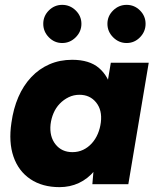

<svg xmlns="http://www.w3.org/2000/svg" viewBox="-20 -758 641 790"><path d="M360 0 368 -93 436 -500H592L508 0ZM225 12Q154 12 105 -21Q56 -54 35.5 -113.5Q15 -173 27 -253Q35 -311 55.5 -358.5Q76 -406 108.5 -440.5Q141 -475 183.5 -493.5Q226 -512 277 -512Q348 -512 387.5 -478Q427 -444 440 -385Q453 -326 442 -248Q434 -186 415.5 -137.5Q397 -89 369 -55.5Q341 -22 304.5 -5Q268 12 225 12ZM278 -132Q302 -132 322 -141.5Q342 -151 357.5 -168Q373 -185 382.5 -207.5Q392 -230 395 -255Q401 -305 375.5 -336.5Q350 -368 307 -368Q283 -368 262.5 -358Q242 -348 226 -331.5Q210 -315 200.5 -293Q191 -271 188 -246Q183 -196 208.5 -164Q234 -132 278 -132ZM236 -581Q204 -581 181 -604.5Q158 -628 158 -660Q158 -692 181 -715Q204 -738 236 -738Q268 -738 291.5 -715Q315 -692 315 -660Q315 -628 291.5 -604.5Q268 -581 236 -581ZM501 -581Q469 -581 445.5 -604.5Q422 -628 422 -660Q422 -692 445.5 -715Q469 -738 501 -738Q533 -738 556 -715Q579 -692 579 -660Q579 -628 556 -604.5Q533 -581 501 -581Z"/></svg>

Font: Figtree ExtraBold
Style: Italic
Weight: 800
Italic angle: -9.5°
Foundry: Erik Kennedy
Version: Version 2.001;gftools[0.9.30]